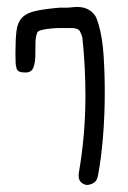

<svg xmlns="http://www.w3.org/2000/svg" viewBox="-20 -523 368 552"><path d="M207 -28.3Q225.6 -135.7 225.6 -248Q225.6 -333 216.8 -415Q214.8 -422.9 210 -432.6Q205.1 -442.4 185.5 -442.4Q170.9 -442.4 154.8 -442.4Q138.7 -442.4 125 -440.9Q111.3 -439.5 101.1 -437Q90.8 -434.6 87.9 -430.7Q82 -418.9 82 -398.9Q82 -378.9 81.5 -360.4Q81.1 -341.8 75.7 -328.1Q70.3 -314.5 52.7 -314.5Q42 -314.5 36.1 -316.9Q30.3 -319.3 27.8 -325.7Q25.4 -332 24.9 -342.8Q24.4 -353.5 24.4 -370.1Q24.4 -409.2 27.3 -433.6Q30.3 -458 43 -471.7Q55.7 -485.4 81.1 -491.2Q106.4 -497.1 152.3 -501H170.9Q178.7 -501 186.5 -502Q194.3 -502.9 202.1 -502.9Q218.8 -502.9 230 -497.6Q241.2 -492.2 248 -484.9Q254.9 -477.5 258.3 -468.3Q261.7 -459 263.7 -452.1Q274.4 -415 277.8 -364.3Q281.2 -313.5 281.2 -257.8Q281.2 -190.4 275.9 -127Q270.5 -63.5 261.7 -18.6Q258.8 -2 248.5 3.4Q238.3 8.8 228.5 8.8Q218.8 6.8 212.4 0.5Q206.1 -5.9 206.1 -18.6Q206.1 -24.4 207 -28.3Z"/></svg>

Font: Hi Melody Cyrillic
Style: Regular
Weight: 400
Version: Version 0.90 April 10, 2018